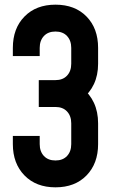

<svg xmlns="http://www.w3.org/2000/svg" viewBox="-20 -786 500 822"><path d="M217.5 16Q134.5 16 84.8 -35Q35 -86 35 -169V-204H150V-169Q150 -137.5 168 -118.2Q186 -99 217.5 -99Q249 -99 267 -118.2Q285 -137.5 285 -169V-258Q285 -289.5 267 -308.8Q249 -328 217.5 -328H146V-443H217.5Q249 -443 267 -462.2Q285 -481.5 285 -513V-581Q285 -612.5 267 -631.8Q249 -651 217.5 -651Q186 -651 168 -631.8Q150 -612.5 150 -581V-546H35V-581Q35 -664.5 84.8 -715.2Q134.5 -766 217.5 -766Q301 -766 350.5 -715.2Q400 -664.5 400 -581V-513Q400 -464 382 -425.8Q364 -387.5 332 -364.5V-408.5Q364 -384.5 382 -346Q400 -307.5 400 -258V-169Q400 -86 350.5 -35Q301 16 217.5 16Z"/></svg>

Font: Mohave Light SemiBold
Style: Regular
Weight: 600
Version: Version 2.003